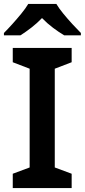

<svg xmlns="http://www.w3.org/2000/svg" viewBox="-30 -1051 432 978"><path d="M335 -93H35V-166L121 -198V-701L35 -734V-807H335V-734L249 -701V-198L335 -166ZM257 -1031Q270 -1009 292.5 -981.5Q315 -954 339 -928Q363 -902 382 -883V-871H297Q270 -887 240 -909.5Q210 -932 184 -959Q158 -932 129.5 -910Q101 -888 74 -871H-10V-883Q9 -902 32.5 -928Q56 -954 78.5 -981.5Q101 -1009 114 -1031Z"/></svg>

Font: Noto Sans Telugu UI SemiBold
Style: Regular
Weight: 600
Designer: Jelle Bosma - Monotype Design Team
Foundry: Monotype Imaging Inc.
Version: Version 2.005; ttfautohint (v1.8.4.7-5d5b)